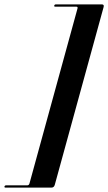

<svg xmlns="http://www.w3.org/2000/svg" viewBox="-98 -744 493 876"><path d="M36.5 93 255.5 -705Q258 -713.5 250.5 -713.5H154Q148.5 -713.5 149.5 -718.5Q151 -724 157.5 -724H366.5Q378.5 -724 374.5 -711L152 99Q148.5 112 136.5 112H-72.5Q-79 112 -77.5 106.5Q-75.5 101.5 -69.5 101.5H27Q34 101.5 36.5 93Z"/></svg>

Font: Fraunces 144pt
Style: Bold Italic
Weight: 700
Italic angle: -16°
Version: Version 1.000;[b76b70a41]